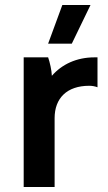

<svg xmlns="http://www.w3.org/2000/svg" viewBox="-20 -750 432 770"><path d="M268 -575 343 -730H230L173 -575ZM75 0H199V-276C199 -356 248 -406 338 -406C349 -406 361 -404 371 -400V-520H359C287 -520 228 -492 188 -446C187 -469 180 -500 173 -520H75Z"/></svg>

Font: Fixel Display SemiBold
Style: Regular
Weight: 600
Designer: AlfaBravo + MacPaw
Foundry: Kyrylo Tkachov, Marchela Mozhyna, Serhii Makarenko, Maria Weinstein, Zakhar Kryvoshyya
Version: Version 1.211